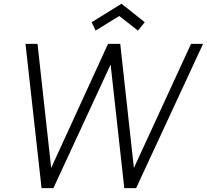

<svg xmlns="http://www.w3.org/2000/svg" viewBox="-20 -978 1076 998"><path d="M600 -895 477 -819 456.5 -862.5 611.5 -958.5 732.5 -862.5 697 -819ZM1035.5 -750 687.5 0H626L555 -642.5L257.5 0H196L112.5 -750H175L246 -105L541.5 -750H605L676 -105L973 -750Z"/></svg>

Font: Russisch Sans Light
Style: Italic
Weight: 300
Italic angle: -10°
Designer: Michael Sharanda (font) & Cristiano Sobral (main changes)
Foundry: Michael Sharanda
Version: Version 2.00;September 8, 2020;FontCreator 13.0.0.2681 64-bi